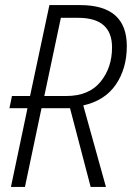

<svg xmlns="http://www.w3.org/2000/svg" viewBox="-20 -734 520 754"><path d="M219 -664H287Q420 -664 420 -548Q420 -468 374.5 -412.5Q329 -357 240 -357H154ZM78 0 143 -309H255L336 0H396L307 -320Q392 -339 435 -402Q478 -465 478 -553Q478 -714 295 -714H174L98 -357H27L17 -309H88L23 0Z"/></svg>

Font: Noto Sans UI SemiCondensed Light
Style: Italic
Weight: 300
Width: 4
Designer: Monotype Design Team
Foundry: Monotype Imaging Inc.
Version: 1.001